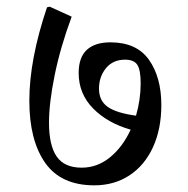

<svg xmlns="http://www.w3.org/2000/svg" viewBox="-20 -640 564 576"><path d="M464 -325Q464 -253 439 -198.5Q414 -144 368.5 -114Q323 -84 263 -84Q163 -84 115.5 -151.5Q68 -219 68 -338Q68 -461 121 -618L129 -620L195 -590Q161 -498 144 -414.5Q127 -331 127 -272Q127 -204 150 -170.5Q173 -137 225 -137Q272 -137 310 -168Q348 -199 372 -251Q302 -271 259 -315Q216 -359 216 -421Q216 -468 240.5 -490.5Q265 -513 311 -513Q390 -513 427 -460.5Q464 -408 464 -325ZM388 -293Q402 -341 402 -390Q402 -430 392 -445.5Q382 -461 355 -461Q319 -461 298 -435.5Q277 -410 277 -374Q277 -338 303 -319.5Q329 -301 388 -293Z"/></svg>

Font: Sahitya
Style: Regular
Weight: 400
Designer: Juan Pablo del Peral
Foundry: Juan Pablo del Peral (http://www.huertatipografica.com)
Version: Version 1.001;PS 001.000;hotconv 1.0.70;makeotf.lib2.5.58329